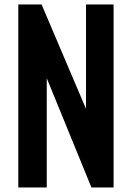

<svg xmlns="http://www.w3.org/2000/svg" viewBox="-20 -830 585 850"><path d="M61 0V-810.1H164.1L360.8 -348.1V-810.1H482.9V0H384.8L187 -483.9V0Z"/></svg>

Font: Oswald Medium
Style: Regular
Weight: 500
Designer: Vernon Adams
Foundry: Vernon Adams
Version: Version 4.103